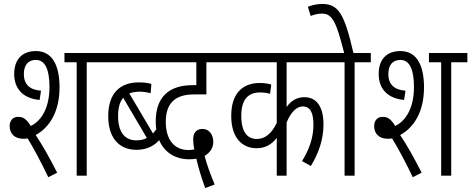

<svg xmlns="http://www.w3.org/2000/svg" viewBox="-20 -891 2391 974"><path d="M99 -187C106 -187 113 -187 120 -189C152 -137 187 -71 225 8L270 -15C233 -87 197 -153 161 -206C231 -244 282 -324 282 -448C282 -555 248 -632 162 -632C93 -632 52 -590 52 -516C52 -436 102 -391 181 -384L188 -431C131 -435 101 -463 101 -515C101 -560 122 -587 162 -587C211 -587 231 -534 231 -450C231 -346 192 -279 136 -252C116 -284 99 -299 73 -298C47 -299 29 -281 29 -251C29 -212 55 -187 99 -187ZM420 -575H502V-622H307V-575H369V0H420Z M490 -575H769V-622H490ZM672 -131C741 -131 787 -166 814 -219L786 -255C777 -240 767 -226 756 -214L636 -417C650 -423 667 -425 686 -426C707 -426 727 -423 744 -418L748 -465C729 -471 710 -473 683 -473C591 -473 529 -420 529 -302C529 -192 584 -131 672 -131ZM579 -302C579 -345 588 -375 605 -395L725 -191C710 -183 692 -179 672 -179C616 -179 579 -217 579 -302Z M1021 63 1069 45C1048 -6 1030 -53 1018 -100C1046 -117 1062 -141 1062 -171C1062 -207 1042 -237 1007 -237C977 -237 960 -217 960 -185C960 -168 962 -150 966 -133C957 -131 947 -130 936 -130C866 -130 821 -180 821 -273C821 -369 870 -412 964 -412H1027V-575H1118V-622H723V-575H976V-459H958C838 -459 770 -400 770 -275C770 -144 848 -83 938 -83C953 -83 966 -84 976 -86C987 -39 1002 12 1021 63Z M1670 -575V-622H1113V-575H1384V-268C1359 -215 1326 -186 1283 -186C1236 -186 1204 -220 1204 -303C1204 -383 1236 -422 1299 -422C1318 -422 1335 -420 1350 -415L1356 -462C1340 -467 1321 -470 1298 -470C1204 -470 1153 -410 1153 -303C1153 -189 1211 -139 1282 -139C1325 -139 1359 -158 1384 -192V0H1434V-270C1457 -325 1486 -351 1516 -351C1554 -351 1570 -319 1570 -258C1570 -189 1546 -128 1512 -74L1557 -49C1596 -113 1621 -183 1621 -260C1621 -351 1585 -398 1524 -398C1486 -398 1456 -380 1434 -348V-575Z M1779 -575H1861V-622H1773C1727 -820 1698 -871 1614 -871C1589 -871 1564 -865 1542 -857L1556 -810C1576 -818 1596 -822 1614 -822C1668 -822 1687 -774 1726 -622H1658V-575H1728V0H1779Z M1948 -187C1955 -187 1962 -187 1969 -189C2001 -137 2036 -71 2074 8L2119 -15C2082 -87 2046 -153 2010 -206C2080 -244 2131 -324 2131 -448C2131 -555 2097 -632 2011 -632C1942 -632 1901 -590 1901 -516C1901 -436 1951 -391 2030 -384L2037 -431C1980 -435 1950 -463 1950 -515C1950 -560 1971 -587 2011 -587C2060 -587 2080 -534 2080 -450C2080 -346 2041 -279 1985 -252C1965 -284 1948 -299 1922 -298C1896 -299 1878 -281 1878 -251C1878 -212 1904 -187 1948 -187ZM2269 -575H2351V-622H2156V-575H2218V0H2269Z"/></svg>

Font: Noto Sans Devanagari ExtraCondensed Light
Style: Regular
Weight: 300
Width: 2
Designer: Jelle Bosma - Monotype Design Team
Foundry: Monotype Imaging Inc.
Version: Version 2.004